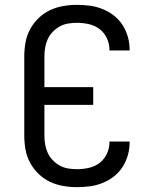

<svg xmlns="http://www.w3.org/2000/svg" viewBox="-20 -763 640 791"><path d="M297 8Q268 8 239.5 3Q211 -2 185 -14.5Q159 -27 138 -47.5Q117 -68 103.5 -93.5Q90 -119 85 -147.5Q80 -176 80 -205V-530Q80 -559 85 -587.5Q90 -616 103.5 -641.5Q117 -667 138 -687.5Q159 -708 185 -720.5Q211 -733 239.5 -738Q268 -743 297 -743Q324 -743 350.5 -739.5Q377 -736 402 -726Q427 -716 448.5 -699.5Q470 -683 484.5 -660.5Q499 -638 506.5 -612Q514 -586 514 -559V-555H431V-558Q431 -582 420.5 -605Q410 -628 390.5 -643Q371 -658 346.5 -663.5Q322 -669 297 -669Q279 -669 260.5 -666Q242 -663 226 -654Q210 -645 197 -631.5Q184 -618 176.5 -601.5Q169 -585 166 -567Q163 -549 163 -530V-404H364V-331H163V-205Q163 -186 166 -168Q169 -150 176.5 -133.5Q184 -117 197 -103.5Q210 -90 226 -81Q242 -72 260.5 -69Q279 -66 297 -66Q322 -66 346.5 -71.5Q371 -77 390.5 -92Q410 -107 420.5 -130Q431 -153 431 -177V-180H514V-176Q514 -149 506.5 -123Q499 -97 484.5 -74.5Q470 -52 448.5 -35.5Q427 -19 402 -9Q377 1 350.5 4.5Q324 8 297 8Z"/></svg>

Font: R Plex Mono
Style: Regular
Weight: 400
Monospace: yes
Designer: Belleve Invis
Foundry: Belleve Invis
Version: Version 31.8.0